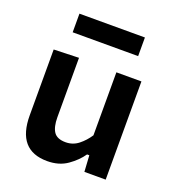

<svg xmlns="http://www.w3.org/2000/svg" viewBox="-130 -801 827 915"><g transform="rotate(20 283.0 -343.5)"><path d="M211.5 12.5Q59.5 12.5 59.5 -164.5V-498L186.5 -502V-201Q186.5 -152 203.2 -127Q220 -102 263.5 -102Q300 -102 328.2 -124.2Q356.5 -146.5 377.5 -178.5V-498H504.5V0H396.5L391.5 -82.5H380Q355.5 -46.5 313.5 -17Q271.5 12.5 211.5 12.5ZM116.5 -606V-700.5H448.5V-606Z"/></g></svg>

Font: Commissioner SemiBold
Style: Regular
Weight: 600
Designer: Kostas Bartsokas
Foundry: Kostas Bartsokas
Version: Version 1.000; ttfautohint (v1.8.3)